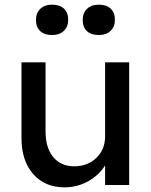

<svg xmlns="http://www.w3.org/2000/svg" viewBox="-20 -792 645 822"><path d="M256 10Q172 10 122 -47Q72 -104 72 -201V-525H175V-229Q175 -160 207.5 -120Q240 -80 298 -80Q355 -80 392.5 -116Q430 -152 430 -209V-525H533V0H430V-84Q404 -42 357.5 -16Q311 10 256 10ZM403 -642Q370 -642 352 -659Q334 -676 334 -707Q334 -736 352.5 -754Q371 -772 403 -772Q436 -772 454 -755Q472 -738 472 -707Q472 -678 453.5 -660Q435 -642 403 -642ZM203 -642Q170 -642 152 -659Q134 -676 134 -707Q134 -736 152.5 -754Q171 -772 203 -772Q236 -772 254 -755Q272 -738 272 -707Q272 -678 253.5 -660Q235 -642 203 -642Z"/></svg>

Font: Lexend
Style: Regular
Weight: 400
Designer: Bonnie Shaver-Troup, Thomas Jockin
Foundry: Lexend
Version: Version 1.007; ttfautohint (v1.8.3)